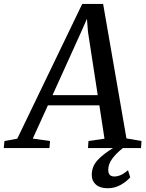

<svg xmlns="http://www.w3.org/2000/svg" viewBox="-86 -768 758 996"><path d="M551.5 0Q515.5 28.5 495.5 56.2Q475.5 84 475.5 113Q475.5 147.5 507 147.5Q541.5 147.5 578 115L589.5 152Q568.5 176 538 192.2Q507.5 208.5 472 208.5Q433 208.5 411.5 189.5Q390 170.5 390 140Q390 95.5 419.8 63.2Q449.5 31 500.5 0H370.5L373 -36.5L456 -48.5L429.5 -221.5H162.5L84 -49L173.5 -36.5L170.5 0H-66.5L-63 -36.5L3.5 -48.5L340.5 -747.5H449L570 -50L648 -36.5L645.5 0ZM338.5 -610 186.5 -274.5H421L370.5 -602L365 -670.5Z"/></svg>

Font: Merriweather Text
Style: Italic
Weight: 400
Italic angle: -7.8°
Designer: Eben Sorkin
Foundry: Eben Sorkin
Version: Version 2.100